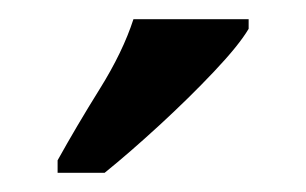

<svg xmlns="http://www.w3.org/2000/svg" viewBox="-20 -786 319 200"><path d="M40 -619Q60 -655 84 -693.5Q108 -732 119 -766H239V-756Q229 -739 203 -711.5Q177 -684 146 -655.5Q115 -627 89 -606H40Z"/></svg>

Font: Noto Serif Georgian ExtraCondensed SemiBold
Style: Regular
Weight: 600
Width: 2
Designer: Monotype Design Team, Akaki Razmadze
Foundry: Google LLC
Version: Version 2.003; ttfautohint (v1.8.4.7-5d5b)